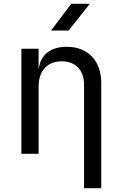

<svg xmlns="http://www.w3.org/2000/svg" viewBox="-20 -805 640 1005"><path d="M92 0V-550H182V-445H183Q190 -500 228 -530Q266 -560 329 -560Q412 -560 461 -509Q510 -458 510 -370V180H420V-360Q420 -419 388.5 -451.5Q357 -484 303 -484Q247 -484 214.5 -449Q182 -414 182 -350V0ZM247 -645 353 -785H450L339 -645Z"/></svg>

Font: JetBrainsMono NF
Style: Regular
Weight: 400
Designer: Philipp Nurullin, Konstantin Bulenkov
Foundry: JetBrains
Version: Version 2.251; ttfautohint (v1.8.3);Nerd Fonts 2.2.2